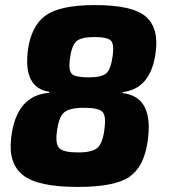

<svg xmlns="http://www.w3.org/2000/svg" viewBox="-20 -723 666 757"><path d="M174 -357 175 -361Q71 -376 90 -525Q103 -621 160 -662Q217 -703 355 -703Q503 -703 555.5 -657Q608 -611 593 -511Q573 -373 464 -360L463 -356Q588 -342 562 -165Q548 -66 490.5 -26Q433 14 286 14Q129 14 70.5 -32.5Q12 -79 24 -179Q43 -347 174 -357ZM255 -487Q250 -445 263.5 -431.5Q277 -418 330 -418Q381 -418 399 -434Q417 -450 424 -501Q431 -548 417.5 -562.5Q404 -577 352 -577Q300 -577 281 -560Q262 -543 255 -487ZM310 -298Q255 -298 233 -280Q211 -262 204 -201Q198 -154 214.5 -138Q231 -122 289 -122Q343 -122 364 -140Q385 -158 392 -215Q399 -267 383.5 -282.5Q368 -298 310 -298Z"/></svg>

Font: Exo 2.0 Extra Bold
Style: Italic
Weight: 800
Italic angle: -8°
Designer: Natanael Gama
Version: Version 1.001;PS 001.001;hotconv 1.0.70;makeotf.lib2.5.58329